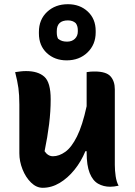

<svg xmlns="http://www.w3.org/2000/svg" viewBox="-20 -883 640 913"><path d="M104 -545Q161 -545 191 -518Q221 -491 221 -411Q221 -353 213.5 -292.5Q206 -232 192 -164Q208 -140 232 -140Q261 -140 290.5 -161Q320 -182 346 -234Q372 -286 392 -378V-540Q404 -542 412 -542.5Q420 -543 430 -543Q485 -543 505.5 -520Q526 -497 526 -458V-99Q526 -72 530 -45Q534 -18 544 0Q522 5 504 5Q472 5 446.5 -9.5Q421 -24 406.5 -60Q392 -96 392 -158V-164H386Q366 -115 334 -75.5Q302 -36 263.5 -13Q225 10 183 10Q153 10 127.5 -15Q102 -40 87 -78Q72 -116 72 -154V-386Q72 -432 67.5 -464.5Q63 -497 52 -540Q66 -542 78 -543.5Q90 -545 104 -545ZM303 -863Q360 -863 397.5 -828Q435 -793 435 -736V-729Q435 -671 396 -633.5Q357 -596 297 -596Q240 -596 202.5 -631Q165 -666 165 -724V-731Q165 -790 204 -826.5Q243 -863 303 -863ZM303 -786Q250 -786 250 -735V-728Q250 -711 256 -699Q266 -691 276 -688Q286 -685 299 -685Q322 -685 336 -698.5Q350 -712 350 -733V-740Q350 -760 340 -773Q326 -786 303 -786Z"/></svg>

Font: Recursive Sn Csl St
Style: Bold
Weight: 700
Version: Version 1.079;hotconv 1.0.112;makeotfexe 2.5.65598; ttfautoh